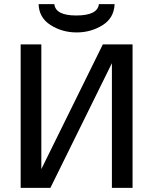

<svg xmlns="http://www.w3.org/2000/svg" viewBox="-20 -910 744 930"><path d="M80.1 0V-694.8H180.2V-90.8L478 -694.8H622.1V0H522V-604L224.1 0ZM167 -890.1H243.2Q249 -835 349.1 -835Q453.1 -835 459 -890.1H535.2Q532.2 -822.3 476.1 -787.6Q419.9 -752.9 351.1 -752.9Q281.2 -752.9 225.1 -788.6Q168.9 -824.2 167 -890.1Z"/></svg>

Font: CMU Bright
Style: SemiBold
Weight: 600
Version: Version 0.7.0